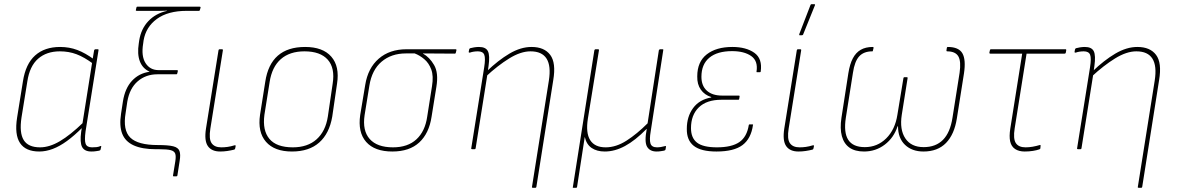

<svg xmlns="http://www.w3.org/2000/svg" viewBox="-20 -715 5639 920"><path d="M168 11Q103 11 76 -29.5Q49 -70 62 -152L90 -326Q103 -409 148.5 -449.5Q194 -490 268 -490Q312 -490 350.5 -475.5Q389 -461 431 -430L427 -409Q384 -441 347 -455Q310 -469 267 -469Q203 -469 162.5 -433.5Q122 -398 111 -325L83 -152Q72 -79 93.5 -44Q115 -9 172 -9Q217 -9 267 -38.5Q317 -68 379 -128L375 -104Q336 -65 301 -39.5Q266 -14 233 -1.5Q200 11 168 11ZM418 11Q385 11 373.5 -10.5Q362 -32 369 -84L373 -108L374 -116L422 -419L423 -426L431 -474Q433 -479 437 -479H449Q453 -479 452 -474L390 -86Q384 -42 390.5 -25.5Q397 -9 421 -9Q433 -9 442.5 -10Q452 -11 461 -15Q466 -17 465 -12L462 1Q461 6 455 7Q449 8 439.5 9.5Q430 11 418 11Z M812 130Q808 130 809 126L820 58Q824 33 819.5 21Q815 9 798 4.5Q781 0 743 0H727Q661 0 620.5 -18.5Q580 -37 565.5 -74.5Q551 -112 560 -170L569 -229Q579 -292 612.5 -328Q646 -364 696 -371V-372Q663 -387 650 -421.5Q637 -456 645 -507L647 -521Q656 -577 691 -614Q726 -651 781 -663L780 -664Q761 -663 745 -663Q729 -663 710 -663H635Q630 -663 631 -667L634 -680Q635 -683 638 -683H936Q942 -683 941 -678L938 -668Q937 -663 934 -663H875Q785 -663 732 -624.5Q679 -586 668 -521L666 -506Q656 -446 677.5 -412.5Q699 -379 740 -379H828Q833 -379 832 -374L830 -365Q829 -361 828 -360Q827 -359 825 -359H734Q679 -359 640 -325.5Q601 -292 590 -228L582 -174Q568 -91 604.5 -55.5Q641 -20 736 -20Q786 -20 810 -14Q834 -8 840 8.5Q846 25 841 55L830 126Q829 130 825 130Z M1035 11Q994 11 976 -15Q958 -41 967 -99L1027 -474Q1028 -479 1032 -479H1043Q1049 -479 1048 -474L988 -99Q980 -49 994 -29Q1008 -9 1040 -9Q1055 -9 1070 -11Q1085 -13 1105 -19Q1110 -20 1109 -14L1107 -4Q1106 1 1102 2Q1086 6 1069 8.5Q1052 11 1035 11Z M1379 11Q1295 11 1254.5 -35.5Q1214 -82 1226 -165L1251 -323Q1276 -490 1442 -490Q1527 -490 1567.5 -443.5Q1608 -397 1595 -314L1572 -156Q1558 -75 1509.5 -32Q1461 11 1379 11ZM1383 -9Q1454 -9 1497 -47.5Q1540 -86 1551 -157L1574 -314Q1586 -389 1550.5 -429Q1515 -469 1439 -469Q1368 -469 1325.5 -431.5Q1283 -394 1272 -322L1247 -165Q1237 -90 1271 -49.5Q1305 -9 1383 -9Z M1860 11Q1775 11 1734.5 -35Q1694 -81 1706 -164L1730 -308Q1743 -389 1795 -434Q1847 -479 1928 -479H2163Q2168 -479 2167 -474L2164 -462Q2163 -458 2160 -458L2007 -459V-458Q2038 -441 2060 -403.5Q2082 -366 2071 -299L2048 -156Q2036 -76 1989 -32.5Q1942 11 1860 11ZM1863 -9Q1934 -9 1975.5 -47.5Q2017 -86 2027 -156L2050 -302Q2058 -351 2046.5 -382Q2035 -413 2013 -431.5Q1991 -450 1967 -459H1925Q1855 -459 1808.5 -419.5Q1762 -380 1750 -305L1727 -163Q1716 -89 1751.5 -49Q1787 -9 1863 -9Z M2534 185Q2528 185 2529 181L2610 -329Q2632 -469 2522 -469Q2475 -469 2420 -435Q2365 -401 2308 -348L2312 -373Q2367 -426 2421 -458Q2475 -490 2527 -490Q2588 -490 2616.5 -452Q2645 -414 2631 -331L2550 181Q2549 185 2545 185ZM2243 0Q2237 0 2238 -4L2300 -392Q2307 -436 2300.5 -452.5Q2294 -469 2270 -469Q2260 -469 2250 -467.5Q2240 -466 2232 -463Q2225 -462 2226 -467L2228 -478Q2229 -481 2230 -482Q2231 -483 2233 -484Q2239 -486 2251.5 -488Q2264 -490 2275 -490Q2308 -490 2318 -469.5Q2328 -449 2321 -399L2317 -371L2316 -362L2259 -4Q2258 0 2254 0Z M2727 185Q2723 185 2725 181L2828 -474Q2830 -479 2833 -479H2845Q2851 -479 2850 -474L2797 -147Q2786 -78 2808 -43.5Q2830 -9 2882 -9Q2932 -9 2982 -41Q3032 -73 3083 -124L3137 -474Q3139 -479 3143 -479H3154Q3160 -479 3158 -474L3098 -86Q3091 -45 3097 -27Q3103 -9 3128 -9Q3137 -9 3146.5 -10.5Q3156 -12 3167 -15Q3172 -17 3171 -11L3169 1Q3168 4 3166.5 5Q3165 6 3161 7Q3155 8 3146 9.5Q3137 11 3126 11Q3094 11 3080.5 -12Q3067 -35 3079 -97H3078Q3024 -42 2975 -15.5Q2926 11 2878 11Q2840 11 2815 -6Q2790 -23 2782 -59L2745 181Q2744 185 2741 185Z M3413 11Q3339 11 3304.5 -16Q3270 -43 3271 -98Q3271 -156 3301 -197Q3331 -238 3388 -248V-250Q3356 -260 3338 -285.5Q3320 -311 3321 -349Q3321 -419 3366.5 -454.5Q3412 -490 3489 -490Q3555 -490 3594.5 -462Q3634 -434 3625 -372Q3625 -369 3621 -369H3607Q3604 -369 3605 -372Q3613 -423 3579.5 -446.5Q3546 -470 3488 -470Q3417 -470 3379 -438.5Q3341 -407 3341 -347Q3341 -304 3367 -280.5Q3393 -257 3440 -257H3521Q3524 -257 3524 -253L3522 -241Q3522 -237 3518 -237H3437Q3366 -237 3328.5 -200.5Q3291 -164 3291 -101Q3291 -54 3320 -31.5Q3349 -9 3415 -9Q3486 -9 3522.5 -34Q3559 -59 3568 -116Q3568 -119 3572 -119H3586Q3590 -119 3588 -116Q3579 -51 3538 -20Q3497 11 3413 11Z M3806 11Q3765 11 3747 -15Q3729 -41 3738 -99L3798 -474Q3799 -479 3803 -479H3814Q3820 -479 3819 -474L3759 -99Q3751 -49 3765 -29Q3779 -9 3811 -9Q3826 -9 3841 -11Q3856 -13 3876 -19Q3881 -20 3880 -14L3878 -4Q3877 1 3873 2Q3857 6 3840 8.5Q3823 11 3806 11ZM3812 -546Q3810 -546 3809.5 -547.5Q3809 -549 3810 -552L3864 -692Q3865 -694 3866.5 -694.5Q3868 -695 3870 -695H3882Q3884 -695 3885 -693.5Q3886 -692 3885 -690L3828 -549Q3827 -546 3821 -546Z M4120 11Q4077 11 4050.5 -7.5Q4024 -26 4014 -62.5Q4004 -99 4012 -151L4045 -364Q4052 -408 4066.5 -435.5Q4081 -463 4104.5 -476.5Q4128 -490 4162 -490Q4166 -490 4166 -486L4163 -474Q4163 -469 4160 -469Q4119 -469 4097 -445Q4075 -421 4067 -366L4033 -151Q4022 -80 4044.5 -45Q4067 -10 4124 -10Q4184 -10 4226.5 -52Q4269 -94 4280 -165L4309 -341Q4310 -345 4313 -345H4326Q4330 -345 4329 -341L4301 -165Q4290 -94 4318 -52Q4346 -10 4406 -10Q4464 -10 4498.5 -45Q4533 -80 4544 -151L4578 -366Q4586 -421 4572 -445Q4558 -469 4518 -469Q4515 -469 4515 -473L4517 -486Q4518 -490 4521 -490Q4574 -490 4591.5 -459.5Q4609 -429 4599 -363L4565 -148Q4553 -71 4513 -30Q4473 11 4405 11Q4350 11 4316.5 -21Q4283 -53 4283 -110H4281Q4263 -55 4219.5 -22Q4176 11 4120 11Z M4890 11Q4862 11 4844 -1Q4826 -13 4820.5 -37Q4815 -61 4821 -99L4878 -458H4725Q4720 -458 4721 -464L4723 -473Q4724 -479 4728 -479H5086Q5090 -479 5089 -474L5087 -463Q5086 -458 5081 -458H4899L4842 -100Q4834 -50 4847.5 -29.5Q4861 -9 4894 -9Q4911 -9 4928 -12Q4945 -15 4962 -20Q4967 -22 4966 -15L4965 -4Q4964 -1 4962.5 -0.5Q4961 0 4959 1Q4948 5 4929.5 8Q4911 11 4890 11Z M5437 185Q5431 185 5432 181L5513 -329Q5535 -469 5425 -469Q5378 -469 5323 -435Q5268 -401 5211 -348L5215 -373Q5270 -426 5324 -458Q5378 -490 5430 -490Q5491 -490 5519.5 -452Q5548 -414 5534 -331L5453 181Q5452 185 5448 185ZM5146 0Q5140 0 5141 -4L5203 -392Q5210 -436 5203.5 -452.5Q5197 -469 5173 -469Q5163 -469 5153 -467.5Q5143 -466 5135 -463Q5128 -462 5129 -467L5131 -478Q5132 -481 5133 -482Q5134 -483 5136 -484Q5142 -486 5154.5 -488Q5167 -490 5178 -490Q5211 -490 5221 -469.5Q5231 -449 5224 -399L5220 -371L5219 -362L5162 -4Q5161 0 5157 0Z"/></svg>

Font: Sofia Sans Semi Condensed Thin
Style: Italic
Weight: 250
Italic angle: -9°
Version: Version 4.100